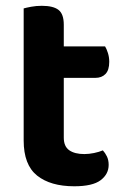

<svg xmlns="http://www.w3.org/2000/svg" viewBox="-20 -627 428 661"><path d="M61.5 -264H199.6V-153.1Q199.6 -123 218.3 -109.8Q237 -96.6 270.4 -96.6Q286.1 -96.6 303.8 -100.2Q321.5 -103.9 334.1 -109.3Q342.1 -100.7 348.1 -88.4Q354.1 -76.1 354.1 -59.4Q354.1 -27.5 326.4 -6.6Q298.8 14.3 235.6 14.3Q153.8 14.3 107.6 -22.6Q61.5 -59.6 61.5 -143.4ZM148 -358.9V-467.2H341.8Q346.8 -459.2 351.4 -444.9Q356.1 -430.7 356.1 -414.1Q356.1 -385.5 343.1 -372.2Q330.2 -358.9 308.2 -358.9ZM199.6 -238H61.5V-598Q70.4 -600.6 87.5 -603.8Q104.6 -607 123.9 -607Q163.4 -607 181.5 -592.9Q199.6 -578.7 199.6 -541.9Z"/></svg>

Font: Baloo Tammudu 2
Style: Regular
Weight: 400
Designer: Maithili Shingre, Omkar Shende and Ek Type
Foundry: Ek Type
Version: Version 1.700